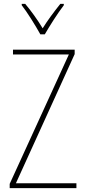

<svg xmlns="http://www.w3.org/2000/svg" viewBox="-20 -970 440 990"><path d="M188 -793H211C237 -838 277 -901 309 -943V-950H291C256 -906 226 -866 200 -824C175 -866 139 -916 110 -950H92V-943C119 -909 162 -840 188 -793ZM374 0V-25H62L365 -691V-714H47V-689H335L30 -22V0Z"/></svg>

Font: Noto Sans Gurmukhi Condensed Thin
Style: Regular
Weight: 100
Width: 3
Designer: Jelle Bosma - Monotype Design Team
Foundry: Monotype Imaging Inc.
Version: Version 2.004